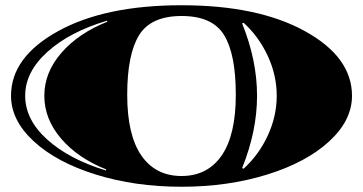

<svg xmlns="http://www.w3.org/2000/svg" viewBox="-20 -690 1385 732"><path d="M1322 -325Q1322 -231 1235 -151Q1148 -71 998.5 -24.5Q849 22 672 22Q495 22 345.5 -24.5Q196 -71 109 -151Q22 -231 22 -325Q22 -472 201 -571Q380 -670 672 -670Q964 -670 1143 -571Q1322 -472 1322 -325ZM879 -329Q879 -483 834.5 -556Q790 -629 672.5 -629Q555 -629 510 -555.5Q465 -482 465 -328.5Q465 -175 519 -97Q573 -19 672 -19Q771 -19 825 -97Q879 -175 879 -329ZM389 -607 388 -611Q246 -569 161 -492.5Q76 -416 76 -325Q76 -234 159.5 -158.5Q243 -83 384 -40L385 -44Q277 -87 213 -161.5Q149 -236 149 -325Q149 -414 214.5 -489Q280 -564 389 -607ZM909 -603 903 -601Q960 -460 960 -325Q960 -190 903 -49L909 -47Q967 -100 1001 -173.5Q1035 -247 1035 -325Q1035 -403 1001 -476.5Q967 -550 909 -603Z"/></svg>

Font: Diplomata SC
Style: Regular
Weight: 400
Width: 7
Designer: Eduardo Rodriguez Tunni
Foundry: Eduardo Rodriguez Tunni
Version: Version 1.001